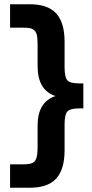

<svg xmlns="http://www.w3.org/2000/svg" viewBox="-20 -735 438 910"><path d="M27.8 154.8V43.9H86.9Q117.7 43.9 131.8 38.3Q146 32.7 152.1 15.6Q158.2 -1.5 158.2 -39.1V-139.2Q158.2 -252.4 243.2 -279.8Q158.2 -307.1 158.2 -421.9V-522Q158.2 -549.8 155.5 -565.2Q152.8 -580.6 144 -589.6Q135.3 -598.6 122.8 -601.3Q110.4 -604 86.9 -604H27.8V-714.8H121.1Q207 -714.8 246.6 -671.1Q286.1 -627.4 286.1 -538.1V-416Q286.1 -368.2 299.8 -354Q313.5 -339.8 355 -339.8H375V-221.2H355Q313.5 -221.2 299.8 -207Q286.1 -192.9 286.1 -145V-22Q286.1 67.4 246.6 111.1Q207 154.8 121.1 154.8Z"/></svg>

Font: TASA Orbiter Text
Style: Bold
Weight: 700
Designer: Weizhong Zhang
Version: Version 1.000;Glyphs 3.1.2 (3151)